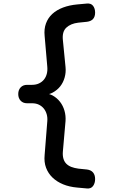

<svg xmlns="http://www.w3.org/2000/svg" viewBox="-20 -891 640 1084"><path d="M471 173 416 168Q371 164 336 149.5Q301 135 276.5 111.5Q252 88 240 56Q228 24 232 -16L247 -206Q249 -228 243.5 -246.5Q238 -265 227 -278.5Q216 -292 199.5 -300Q183 -308 161 -308H133Q110 -308 96.5 -322.5Q83 -337 83 -360Q83 -383 96.5 -397.5Q110 -412 133 -412H161Q183 -412 200 -420Q217 -428 228 -441.5Q239 -455 244 -473.5Q249 -492 247 -514L232 -688Q228 -727 239.5 -758.5Q251 -790 275.5 -812.5Q300 -835 336 -848.5Q372 -862 416 -866L471 -871Q494 -873 505.5 -858Q517 -843 517 -820Q517 -797 505.5 -784Q494 -771 471 -768L422 -763Q379 -758 354.5 -735Q330 -712 335 -665L350 -512Q353 -482 345 -453.5Q337 -425 320 -403.5Q303 -382 277 -368Q268 -363 257 -360Q267 -357 277 -352Q302 -338 319 -316Q336 -294 344 -266Q352 -238 350 -208L335 -36Q333 -13 338 4.5Q343 22 354.5 33.5Q366 45 383 51.5Q400 58 422 61L471 66Q494 69 505.5 83Q517 97 517 120Q517 143 505.5 159Q494 175 471 173Z"/></svg>

Font: Maple Mono Medium
Style: Regular
Weight: 500
Monospace: yes
Designer: subframe7536
Version: Version 7.000